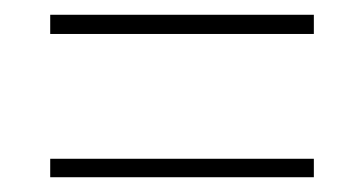

<svg xmlns="http://www.w3.org/2000/svg" viewBox="-20 -452 493 260"><path d="M48 -432V-406H405V-432ZM48 -237V-212H405V-237Z"/></svg>

Font: Noto Sans Devanagari Condensed Thin
Style: Regular
Weight: 100
Width: 3
Designer: Jelle Bosma - Monotype Design Team
Foundry: Monotype Imaging Inc.
Version: Version 2.004